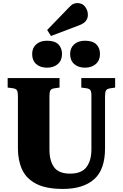

<svg xmlns="http://www.w3.org/2000/svg" viewBox="-20 -1220 801 1254"><path d="M391 14Q280 14 215.5 -20Q151 -54 124 -113.5Q97 -173 97 -250V-594Q97 -620 90.5 -630.5Q84 -641 62 -644L30 -648V-710H369V-648L333 -643Q315 -640 309 -629.5Q303 -619 303 -593V-243Q303 -169 333.5 -127.5Q364 -86 438 -86Q513 -86 545 -129Q577 -172 577 -244V-594Q577 -621 570.5 -631Q564 -641 542 -644L511 -648V-710H732V-648L699 -643Q679 -640 672.5 -629.5Q666 -619 666 -591V-251Q666 -112 594.5 -49Q523 14 391 14ZM313 -985 288 -1024 433 -1174Q448 -1190 460.5 -1195Q473 -1200 485 -1200Q518 -1200 536 -1176Q554 -1152 554 -1123Q554 -1101 541 -1083.5Q528 -1066 495 -1054ZM535 -778Q492 -778 465 -801.5Q438 -825 438 -867Q438 -907 464.5 -930.5Q491 -954 535 -954Q585 -954 609 -930.5Q633 -907 633 -867Q633 -826 606 -802Q579 -778 535 -778ZM287 -778Q243 -778 216.5 -801.5Q190 -825 190 -867Q190 -907 216.5 -930.5Q243 -954 287 -954Q337 -954 361 -930.5Q385 -907 385 -867Q385 -826 358 -802Q331 -778 287 -778Z"/></svg>

Font: Literata 36pt ExtraBold
Style: Regular
Weight: 800
Designer: Latin by Veronika Burian and Jose Scaglione. Greek by Irene Vlachou. Cyrillic by Vera Evstafieva.
Foundry: TypeTogether
Version: Version 3.002